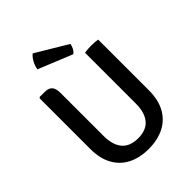

<svg xmlns="http://www.w3.org/2000/svg" viewBox="-256 -1038 1182 1182"><g transform="rotate(-45 335.0 -447.0)"><path d="M590 -241.5Q590 -158.5 558.8 -101.8Q527.5 -45 470 -15.8Q412.5 13.5 334 13.5Q256.5 13.5 199.2 -15.8Q142 -45 110.8 -101.8Q79.5 -158.5 79.5 -241.5V-681.5L86 -688H129Q164 -688 179 -670.2Q194 -652.5 194 -614.5V-241.5Q194 -161.5 229.2 -120.2Q264.5 -79 335 -79Q405 -79 440.2 -120.2Q475.5 -161.5 475.5 -241.5V-683Q489 -685.5 503.8 -686.5Q518.5 -687.5 531 -687.5Q544 -687.5 560.2 -686.5Q576.5 -685.5 590 -683ZM245 -908Q229 -896.5 214.2 -870.5Q199.5 -844.5 196.5 -818L417.5 -728Q431.5 -737 439.8 -753.2Q448 -769.5 450.5 -785Z"/></g></svg>

Font: Signika Negative Light Medium
Style: Regular
Weight: 500
Version: Version 2.001